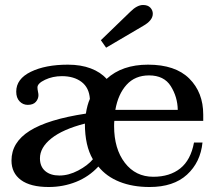

<svg xmlns="http://www.w3.org/2000/svg" viewBox="-20 -739 865 769"><path d="M384 -578 502 -692Q529 -719 553 -719Q572 -719 582 -708.5Q592 -698 592 -684Q592 -657 553 -635L405 -548ZM26 -96Q26 -169 99 -215Q172 -261 324 -284Q329 -318 340 -343Q337 -388 306.5 -411Q276 -434 228 -434Q191 -434 160.5 -419.5Q130 -405 130 -389Q130 -382 132 -372.5Q134 -363 134 -358Q134 -343 123.5 -331Q113 -319 91 -319Q72 -319 58.5 -333Q45 -347 45 -372Q45 -423 103.5 -451.5Q162 -480 252 -480Q304 -480 343.5 -465Q383 -450 407 -423Q469 -480 573 -480Q682 -480 738 -424.5Q794 -369 794 -280V-255H438Q437 -248 437 -234Q437 -143 480 -87Q523 -31 594 -31Q660 -31 702 -64.5Q744 -98 757 -168H791Q783 -89 729 -39.5Q675 10 579 10Q511 10 458.5 -11Q406 -32 374 -72Q336 -31 284.5 -10.5Q233 10 175 10Q102 10 64 -18Q26 -46 26 -96ZM692 -299Q691 -351 664 -394Q637 -437 577 -437Q521 -437 487 -399.5Q453 -362 442 -299ZM352 -101Q320 -155 320 -244Q231 -221 185.5 -184.5Q140 -148 140 -105Q140 -72 161 -54Q182 -36 218 -36Q255 -36 293 -56Q331 -76 352 -101Z"/></svg>

Font: Taviraj Medium
Style: Regular
Weight: 500
Designer: Katatrad Team
Foundry: CadsonDemak
Version: Version 1.001